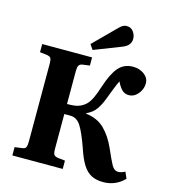

<svg xmlns="http://www.w3.org/2000/svg" viewBox="-136 -1060 1046 1182"><g transform="rotate(15 386.5 -469.0)"><path d="M631 14Q587 14 556 -2Q525 -18 501.5 -55Q478 -92 457 -156Q425 -247 399 -288Q373 -329 331 -329H293V-107Q293 -80 299.5 -70.5Q306 -61 326 -58L371 -53V0H50V-53L95 -59Q115 -61 120.5 -72Q126 -83 126 -110V-605Q126 -631 120 -640.5Q114 -650 93 -653L50 -658V-710H368V-658L323 -652Q305 -649 299 -638Q293 -627 293 -601V-393Q322 -393 341 -395.5Q360 -398 375 -405Q398 -415 414 -431.5Q430 -448 443.5 -476.5Q457 -505 473 -555Q501 -641 536 -680.5Q571 -720 628 -720Q669 -720 699 -697.5Q729 -675 729 -641Q729 -616 717.5 -594Q706 -572 687.5 -558Q669 -544 646 -544Q617 -544 599 -564Q581 -584 569 -611Q558 -589 547.5 -562.5Q537 -536 518 -486Q504 -448 483 -417.5Q462 -387 422 -369V-366Q496 -357 541 -312.5Q586 -268 617 -198Q647 -129 663 -100Q679 -71 705 -71Q725 -71 748 -84L766 -43Q711 14 631 14ZM359 -755 337 -787 477 -927Q491 -941 502 -946.5Q513 -952 524 -952Q552 -952 567.5 -931Q583 -910 583 -886Q583 -865 571 -849Q559 -833 531 -822Z"/></g></svg>

Font: Literata 36pt
Style: Bold
Weight: 700
Designer: Latin by Veronika Burian and Jose Scaglione. Greek by Irene Vlachou. Cyrillic by Vera Evstafieva.
Foundry: TypeTogether
Version: Version 3.002